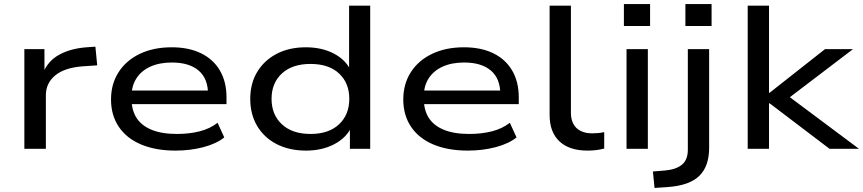

<svg xmlns="http://www.w3.org/2000/svg" viewBox="-20 -733 4252 946"><path d="M100 0V-491H199V-371H191Q215 -432 271 -463Q327 -494 406 -500L450 -503L459 -411L385 -406Q297 -399 251.5 -361Q206 -323 206 -264V0Z M845 9Q747 9 675.5 -21Q604 -51 565.5 -108Q527 -165 527 -243Q527 -319 564 -377Q601 -435 668.5 -467.5Q736 -500 826 -500Q910 -500 970.5 -470.5Q1031 -441 1063.5 -385.5Q1096 -330 1096 -253V-220H606V-287H1028L1005 -269Q1005 -346 958.5 -385.5Q912 -425 827 -425Q766 -425 721.5 -405Q677 -385 652.5 -347.5Q628 -310 628 -257V-248Q628 -191 652.5 -152.5Q677 -114 727 -93.5Q777 -73 852 -73Q913 -73 964 -86Q1015 -99 1052 -128L1085 -56Q1047 -25 982.5 -8Q918 9 845 9Z M1488 9Q1405 9 1343 -23Q1281 -55 1247 -112.5Q1213 -170 1213 -246Q1213 -322 1247.5 -379Q1282 -436 1343.5 -468Q1405 -500 1487 -500Q1565 -500 1624 -469.5Q1683 -439 1708 -386H1700V-705H1804V0H1704V-108H1712Q1686 -53 1626 -22Q1566 9 1488 9ZM1510 -73Q1600 -73 1650.5 -120.5Q1701 -168 1701 -246Q1701 -324 1650.5 -371Q1600 -418 1510 -418Q1420 -418 1369 -371Q1318 -324 1318 -246Q1318 -168 1369 -120.5Q1420 -73 1510 -73Z M2285 9Q2187 9 2115.5 -21Q2044 -51 2005.5 -108Q1967 -165 1967 -243Q1967 -319 2004 -377Q2041 -435 2108.5 -467.5Q2176 -500 2266 -500Q2350 -500 2410.5 -470.5Q2471 -441 2503.5 -385.5Q2536 -330 2536 -253V-220H2046V-287H2468L2445 -269Q2445 -346 2398.5 -385.5Q2352 -425 2267 -425Q2206 -425 2161.5 -405Q2117 -385 2092.5 -347.5Q2068 -310 2068 -257V-248Q2068 -191 2092.5 -152.5Q2117 -114 2167 -93.5Q2217 -73 2292 -73Q2353 -73 2404 -86Q2455 -99 2492 -128L2525 -56Q2487 -25 2422.5 -8Q2358 9 2285 9Z M2875 9Q2785 9 2736.5 -36.5Q2688 -82 2688 -166V-705H2793V-176Q2793 -145 2805 -122.5Q2817 -100 2840.5 -88Q2864 -76 2898 -76Q2912 -76 2928 -77.5Q2944 -79 2957 -82V-1Q2937 4 2917.5 6.5Q2898 9 2875 9Z M3054 -605V-713H3183V-605ZM3067 0V-491H3172V0Z M3357 -605V-713H3486V-605ZM3205 193 3197 112 3257 107Q3312 102 3340.5 78Q3369 54 3369 5V-491H3474V-4Q3474 39 3462.5 73.5Q3451 108 3426.5 132.5Q3402 157 3362.5 171Q3323 185 3266 189Z M3664 0V-705H3769V-276H3772L4045 -491H4183L3844 -233L3845 -274L4212 0H4067L3772 -224H3769V0Z"/></svg>

Font: Nunito Sans 10pt Expanded Medium
Style: Regular
Weight: 500
Width: 7
Designer: Vernon Adams
Foundry: Vernon Adams
Version: Version 3.101;gftools[0.9.27]